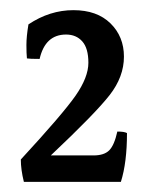

<svg xmlns="http://www.w3.org/2000/svg" viewBox="-20 -704 293 378"><path d="M164 -398Q185 -398 195 -408Q205 -418 211 -445Q225 -445 230 -442Q230 -384 218 -346H27Q21 -370 21 -390Q104 -480 129 -516Q154 -552 154 -580.5Q154 -609 142 -622.5Q130 -636 110 -636Q69 -636 58 -588Q38 -588 33 -589Q32 -599 32 -615.5Q32 -632 36 -656Q78 -684 124.5 -684Q171 -684 197.5 -658Q224 -632 224 -592.5Q224 -553 196 -517Q168 -481 80 -398Z"/></svg>

Font: Halant SemiBold
Style: Regular
Weight: 600
Designer: Hitesh Malaviya (Devanagari), Satya Rajpurohit (Latin)
Foundry: Indian Type Foundry
Version: Version 1.101;PS 1.0;hotconv 1.0.78;makeotf.lib2.5.61930; tt